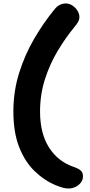

<svg xmlns="http://www.w3.org/2000/svg" viewBox="-20 -831 523 1114"><path d="M378.6 262.6Q363.4 262.6 349.3 259.3Q335.2 256 304.4 244.2Q237.4 216.4 181.2 162.3Q125 108.2 91.3 22.7Q57.6 -62.8 57.6 -184Q57.6 -301.2 90.8 -407.2Q124 -513.2 178.4 -606.4Q232.8 -699.6 296 -776.4Q311.4 -795.6 327.9 -803.3Q344.4 -811 361 -811Q381.8 -811 399.7 -799.2Q417.6 -787.4 429.2 -769.4Q440.8 -751.4 440.8 -731.2Q440.8 -718 433.8 -705.1Q426.8 -692.2 411.6 -674Q360.6 -612.2 314.9 -536Q269.2 -459.8 240.8 -371.3Q212.4 -282.8 212.4 -184Q212.4 -57.6 264 24Q315.6 105.6 406.4 137Q436.8 147.2 449.1 159.2Q461.4 171.2 461.4 191.8Q461.4 212.8 449 228.7Q436.6 244.6 417.5 253.6Q398.4 262.6 378.6 262.6Z"/></svg>

Font: Shantell Sans Light
Style: Regular
Weight: 300
Designer: Stephen Nixon, Anya Danilova, Shantell Martin
Foundry: Arrow Type
Version: Version 1.011;[c5ecc13dd]